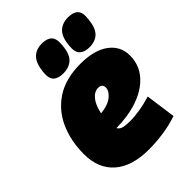

<svg xmlns="http://www.w3.org/2000/svg" viewBox="-226 -883 1001 1001"><g transform="rotate(-45 274.5 -383.0)"><path d="M486 -23Q436 -6 381 2Q326 10 272 10Q149 10 82 -48Q15 -106 15 -213Q15 -310 50 -388.5Q85 -467 156 -513Q227 -559 335 -559Q437 -559 493 -517.5Q549 -476 549 -407Q549 -324 485.5 -268Q422 -212 311 -195Q267 -189 231 -189Q240 -173 259.5 -168.5Q279 -164 313 -164Q336 -164 376.5 -170Q417 -176 463 -190ZM312 -405Q284 -405 261.5 -377.5Q239 -350 229 -300Q240 -301 251 -303Q294 -311 317.5 -332.5Q341 -354 342 -376Q342 -405 312 -405ZM430 -586Q394 -586 375 -604Q356 -622 361 -668Q366 -726 392 -751Q418 -776 461 -776Q499 -776 517 -758Q535 -740 529 -693Q524 -636 499 -611Q474 -586 430 -586ZM237 -586Q200 -586 181.5 -603.5Q163 -621 168 -666Q174 -725 199.5 -750.5Q225 -776 268 -776Q305 -776 323.5 -758Q342 -740 337 -693Q332 -634 306 -610Q280 -586 237 -586Z"/></g></svg>

Font: Georama Black
Style: Italic
Weight: 900
Italic angle: -9°
Designer: Jean-Baptiste Levee
Foundry: Production Type
Version: Version 1.000